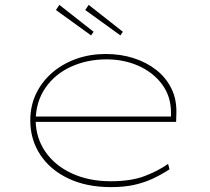

<svg xmlns="http://www.w3.org/2000/svg" viewBox="-20 -756 861 786"><path d="M434 10Q334 10 259.5 -25.5Q185 -61 144.5 -123Q104 -185 104 -263Q104 -324 128.5 -374Q153 -424 195.5 -460Q238 -496 293.5 -515.5Q349 -535 413 -535Q474 -535 527 -518Q580 -501 620 -469.5Q660 -438 682 -393Q704 -348 702 -291L701 -257H116V-279H690L680 -270V-295Q680 -361 644 -410Q608 -459 548 -486Q488 -513 416 -513Q337 -513 271 -483Q205 -453 166 -396.5Q127 -340 126 -263Q127 -191 166 -134.5Q205 -78 274.5 -46Q344 -14 433 -14Q516 -14 571.5 -35Q627 -56 668 -85L674 -63Q639 -40 604 -24Q569 -8 528.5 1Q488 10 434 10ZM473 -611 329 -715 343 -736 483 -626ZM353 -611 209 -715 223 -736 363 -626Z"/></svg>

Font: Lexend Tera Thin
Style: Regular
Weight: 250
Version: Version 1.007